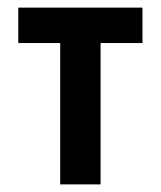

<svg xmlns="http://www.w3.org/2000/svg" viewBox="-20 -484 423 504"><path d="M28 -371H138V0H244V-371H354V-464H28Z"/></svg>

Font: Hussar Tani
Style: Bold
Weight: 700
Foundry: Cannot Into Space Fonts
Version: Version 0.92